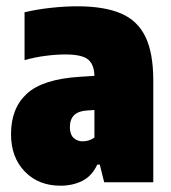

<svg xmlns="http://www.w3.org/2000/svg" viewBox="-20 -579 544 610"><path d="M172 11Q102.5 11 58.8 -34Q15 -79 15 -153Q15 -235 65.2 -281.2Q115.5 -327.5 233 -335L280 -338Q279 -375 259.2 -390.5Q239.5 -406 187 -406Q158 -406 123.8 -401.5Q89.5 -397 58 -388V-540Q95.5 -549 140.5 -554Q185.5 -559 226 -559Q310.5 -559 363.8 -536.5Q417 -514 442 -462.2Q467 -410.5 467 -323V0H311L297 -56H289Q272 -19.5 241.2 -4.2Q210.5 11 172 11ZM202 -175Q202 -152.5 213.5 -141.2Q225 -130 243 -130Q252 -130 261.5 -132.8Q271 -135.5 280 -142V-229.5L257 -228Q202 -225 202 -175Z"/></svg>

Font: Encode Sans Condensed Black
Style: Regular
Weight: 900
Width: 3
Designer: Multiple Designers
Foundry: Impallari Type
Version: Version 3.000; ttfautohint (v1.8.3) -l 8 -r 50 -G 200 -x 14 